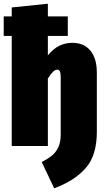

<svg xmlns="http://www.w3.org/2000/svg" viewBox="-22 -784 570 1031"><path d="M498 -394V-76Q498 52 437 120Q376 188 269 227L202 86Q237 68 258 50.5Q279 33 291.5 6Q304 -21 304 -63V-367Q304 -391 299.5 -400.5Q295 -410 285 -410Q264 -410 235 -362V0H41V-591H-2V-696H41V-744L235 -764V-696H342V-591H235V-487Q264 -522 296 -538Q328 -554 367 -554Q429 -554 463.5 -512Q498 -470 498 -394Z"/></svg>

Font: Fira Sans Condensed Black
Style: Regular
Weight: 900
Width: 3
Designer: Carrois Corporate & Edenspiekermann AG
Foundry: Carrois Corporate GbR & Edenspiekermann AG
Version: Version 4.203